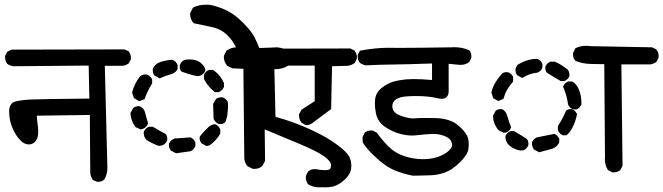

<svg xmlns="http://www.w3.org/2000/svg" viewBox="-20 -767 2806 812"><path d="M135.7 -277.8Q136.7 -256.8 139.2 -241Q141.6 -225.1 141.6 -215.1Q141.6 -205.1 141.1 -198.2Q139.2 -178.2 126.5 -166Q116.2 -156.2 102.5 -156.2Q79.1 -156.2 58.6 -181.6Q43 -201.2 31.5 -228.5Q20 -255.9 18.6 -292Q18.6 -293.9 18.6 -295.9Q18.6 -317.9 29.8 -329.1Q36.1 -335.9 47.9 -338.4Q72.3 -344.2 111.1 -346.2Q149.9 -348.1 357.9 -350.1L355 -489.7L35.6 -486.8Q21 -489.3 10.7 -497.1Q1.5 -508.8 1.5 -525.9Q1.5 -527.8 1.5 -530.8L10.7 -547.9L28.8 -557.1L505.9 -558.1L523.9 -550.3L524.9 -549.3Q533.7 -537.1 533.7 -521.5Q533.7 -520 533.7 -517.1L524.9 -499.5Q511.7 -489.7 498 -488.8H423.3L434.1 -57.6Q434.1 -31.7 422.4 -9.3Q411.1 2 395.5 2Q390.1 2 388.2 1L372.1 -6.3Q362.8 -21.5 361.8 -36.1L359.9 -280.8Z M926.8 -524.9Q926.8 -527.8 927.2 -531.7L938.5 -553.7Q959.5 -566.4 975.1 -566.4Q976.6 -566.4 978 -566.4Q965.3 -594.7 942.4 -617.2Q916 -643.6 877.9 -652.1Q839.8 -660.6 798.8 -668.9L797.9 -670.4Q784.2 -685.5 784.2 -705.6Q784.2 -708.5 784.7 -712.4L795.9 -734.4L797.4 -735.4Q821.3 -747.1 850.6 -747.1Q863.8 -747.1 873 -745.6Q909.2 -737.3 941.2 -721.4Q973.1 -705.6 1007.8 -670.9Q1042.5 -636.2 1055.7 -610.8Q1067.4 -587.9 1076.7 -564L1132.3 -565.9Q1139.2 -566.9 1147.9 -566.9Q1156.7 -566.9 1167 -564.5Q1183.6 -561 1198.7 -551.8Q1210.9 -538.1 1210.9 -518.6Q1210.9 -515.6 1210.4 -511.2L1199.2 -489.3L1198.2 -488.8Q1174.8 -474.6 1146 -474.6Q1136.7 -474.6 1126.5 -476.1L1096.2 -474.6L1101.1 -86.4L1089.4 -64.9Q1075.2 -52.7 1055.7 -52.7Q1052.7 -52.7 1048.3 -53.2L1026.9 -64Q1015.1 -77.6 1013.2 -95.2Q1013.2 -95.7 1009.3 -476.1L962.4 -478L940.9 -488.8L940.4 -489.7Q926.8 -504.9 926.8 -524.9ZM694.3 -152.8Q694.3 -158.7 695.3 -160.6Q696.3 -162.6 697.8 -164.6Q704.6 -175.8 717.8 -181.2Q750.5 -183.1 785.2 -186Q793 -182.6 797.9 -177.7Q802.7 -172.9 806.2 -165V-149.4Q802.7 -140.6 797.6 -135.5Q792.5 -130.4 785.6 -127.4L724.6 -118.7L702.6 -130.4Q694.3 -140.6 694.3 -152.8ZM587.9 -203.6Q587.9 -209.5 588.9 -210.9Q594.7 -225.1 609.4 -230.5L610.4 -231H626.5Q652.8 -214.8 680.2 -200.7L681.2 -199.7Q687.5 -191.4 687.5 -179.7Q687.5 -173.8 686.5 -171.9Q680.2 -157.7 665.5 -151.9L651.9 -149.9Q624.5 -159.2 599.1 -175.8Q587.9 -187.5 587.9 -203.6ZM824.2 -182.1Q824.2 -185.1 825.2 -189.9Q839.8 -208 848.6 -216.8Q857.4 -225.6 862.8 -230.5Q877.4 -241.7 887.2 -241.7Q891.1 -241.7 895.8 -238.8Q900.4 -235.8 902.8 -233.4Q907.7 -228 911.6 -219.7V-201.7Q894.5 -171.9 866.2 -152.3L853.5 -149.4L832.5 -160.6Q824.2 -169.9 824.2 -182.1ZM565.9 -317.9Q567.9 -317.9 570.8 -317.9Q586.4 -310.5 591.8 -296.9Q593.3 -293 606.4 -244.6Q602.5 -235.8 597.4 -230.7Q592.3 -225.6 584.5 -222.2Q579.6 -221.2 574.7 -219.7L552.2 -230L551.3 -231.4Q533.7 -256.8 531.7 -287.6V-289.6L543.5 -310.1Q552.7 -317.9 565.9 -317.9ZM893.6 -348.6Q903.3 -355.5 915 -355.5Q921.9 -355.5 923.8 -354.5Q937.5 -348.6 943.4 -335L943.8 -334Q944.3 -326.2 944.3 -321.3Q944.3 -316.4 944.1 -310.5Q943.8 -304.7 943.1 -296.1Q942.4 -287.6 941.4 -279.8Q938.5 -264.2 933.1 -251L932.1 -250Q923.8 -242.2 911.6 -242.2Q905.8 -242.2 903.1 -243.4Q900.4 -244.6 897.2 -246.8Q894 -249 891.6 -251.5Q886.7 -256.8 883.3 -264.6L881.3 -327.6ZM595.2 -452.1Q600.6 -452.1 602.5 -451.2Q616.2 -445.8 623 -432.1L623.5 -431.2V-414.6Q603.5 -382.3 591.3 -347.7L568.8 -338.9L546.4 -352.1L538.6 -376Q547.9 -412.6 571.3 -442.9Q581.1 -452.1 595.2 -452.1ZM842.3 -433.1V-449.2Q848.1 -464.8 862.3 -470.7L863.3 -471.2H881.3Q892.6 -463.4 899.4 -456.5Q906.2 -449.7 911.1 -443.4Q920.9 -430.7 927.2 -415V-399.4Q923.3 -391.1 918.2 -386Q913.1 -380.9 905.3 -377.4H888.7Q879.4 -384.8 872.6 -391.6Q855 -409.2 842.3 -433.1ZM626 -469.7Q626 -476.1 627 -478Q636.7 -497.6 658.7 -504.9Q680.7 -512.2 708 -514.2Q717.3 -510.7 722.7 -505.4Q728 -500 731 -492.2V-476.6Q728.5 -469.2 724.1 -464.8Q715.8 -457 701.7 -452.6Q681.6 -447.3 654.8 -435.5L632.8 -448.2Q626 -458 626 -469.7ZM740.2 -485.4Q740.2 -491.2 741.2 -493.2Q746.6 -508.3 762.2 -514.2Q773.4 -515.6 783.2 -515.6Q810.1 -515.6 826.7 -502.9Q848.1 -485.8 848.1 -470.2Q848.1 -469.2 848.1 -467.3Q844.7 -460 839.6 -455.1Q834.5 -450.2 826.7 -446.8L814.5 -444.8Q780.8 -451.7 747.6 -464.4L746.6 -465.3Q740.2 -473.6 740.2 -485.4Z M1435.1 -4.9Q1409.7 17.6 1385.7 22.5Q1369.6 25.4 1353 25.4Q1346.2 25.4 1338.9 24.9Q1335 25.4 1331.1 25.4Q1305.2 25.4 1283.2 12.7Q1273.4 -1 1273.4 -16.6Q1273.4 -22.9 1274.4 -24.9L1282.7 -41.5L1283.7 -42Q1294.9 -51.8 1310.5 -51.8Q1314 -51.8 1317.4 -51.3Q1337.9 -47.4 1354 -47.4Q1358.9 -47.4 1363.3 -47.9Q1371.1 -48.3 1375.2 -52.5Q1379.4 -56.6 1379.9 -66.4Q1379.9 -66.9 1379.9 -67.9Q1379.9 -85.9 1348.6 -107.4Q1314 -130.9 1238 -162.1Q1162.1 -193.4 1072.8 -231L1066.9 -487.8L1027.3 -486.8Q1027.3 -486.8 1026.9 -486.8Q1012.2 -487.8 1001 -498Q991.2 -508.8 991.2 -524.4Q991.2 -530.8 992.2 -532.7L1000.5 -549.3L1001.5 -550.3Q1015.6 -561 1033.2 -561L1461.4 -562L1479 -553.2Q1485.4 -545.4 1487.3 -538.3Q1489.3 -531.2 1489.3 -526.6Q1489.3 -522 1488.8 -518.1L1480 -500.5Q1466.8 -491.2 1452.6 -488.8L1384.3 -486.8L1380.4 -305.7L1308.1 -252Q1293 -237.8 1276.4 -237.8Q1275.4 -237.8 1272.9 -237.8L1255.4 -248Q1244.6 -261.7 1244.6 -278.8Q1244.6 -280.8 1244.6 -283.7L1255.9 -303.7L1311 -338.9V-489.7H1140.1L1145 -272.9Q1217.3 -253.4 1286.6 -222.2Q1357.4 -190.4 1401.9 -157.7Q1447.8 -124.5 1458 -102.5Q1465.8 -85.9 1465.8 -66.4Q1465.8 -46.9 1457.8 -32.2Q1449.7 -17.6 1435.1 -4.9Z M1621.6 -564.9 1668 -564.5Q1738.3 -564.5 1890.6 -566.9Q1895.5 -567.4 1900.9 -567.4Q1934.1 -567.4 1962.9 -555.2L1963.9 -554.7Q1973.6 -544.9 1973.6 -529.3Q1973.6 -522.9 1972.7 -521L1964.4 -504.4L1962.9 -503.4Q1948.2 -492.7 1928.2 -492.7Q1925.8 -492.7 1924.3 -492.7L1877.4 -497.1V-378.9V-378.4Q1876.5 -364.3 1868.9 -356.7Q1861.3 -349.1 1847.7 -349.1Q1840.8 -349.1 1832.5 -351.1Q1793 -360.8 1742.2 -360.8Q1718.8 -360.8 1703.1 -359.6Q1687.5 -358.4 1680.4 -356.9Q1673.3 -355.5 1667.5 -353Q1655.8 -349.1 1648.9 -341.8Q1639.2 -332 1639.2 -318.4Q1639.2 -302.7 1649.2 -292.7Q1659.2 -282.7 1678.7 -275.9Q1708.5 -266.1 1728.5 -266.1Q1732.4 -266.1 1735.8 -266.6Q1750 -268.1 1773.9 -268.1Q1797.9 -268.1 1821.3 -267.6Q1885.7 -266.1 1920.4 -234.4Q1935.5 -221.2 1942.9 -211.4Q1957 -193.8 1959.7 -181.4Q1962.4 -168.9 1962.4 -157.5Q1962.4 -146 1960.9 -135.7Q1957 -111.8 1924.3 -79.8Q1891.6 -47.9 1860.4 -36.9Q1829.1 -25.9 1793.9 -25.4Q1758.8 -24.9 1726.1 -23.9Q1686 -31.7 1649.9 -46.4Q1606 -64 1552.2 -117.7Q1526.9 -143.6 1514.2 -164.6L1513.2 -186.5L1522 -205.6L1522.9 -206.1Q1533.2 -215.3 1550.3 -215.3Q1552.2 -215.3 1555.2 -215.3L1572.8 -206.5Q1607.9 -159.7 1634.3 -137.2Q1651.9 -122.6 1670.9 -114.3Q1695.8 -103 1725.6 -97.7Q1746.1 -93.8 1767.1 -93.8Q1825.2 -93.8 1863.8 -118.7Q1874 -125 1880.9 -132.3Q1892.1 -143.6 1892.1 -154.8Q1892.1 -156.7 1891.6 -158.2Q1889.6 -171.9 1878.9 -181.2Q1867.7 -190.4 1845.7 -196.3Q1830.6 -200.7 1810.5 -200.7Q1793.9 -200.7 1733.9 -194.3Q1728.5 -193.8 1722.2 -193.8Q1701.7 -193.8 1674.8 -200.2Q1640.1 -209 1609.9 -229.5Q1578.1 -250.5 1570.3 -286.1Q1565.4 -309.1 1565.4 -329.1Q1565.4 -338.9 1566.4 -347.2Q1570.3 -376 1593.5 -394.5Q1616.7 -413.1 1640.4 -420.7Q1664.1 -428.2 1701.2 -431.6Q1713.4 -432.6 1730.5 -432.6Q1761.2 -432.6 1807.1 -428.7V-498.5Q1691.4 -494.6 1641.1 -494.1Q1590.8 -493.7 1526.9 -490.7Q1513.7 -493.2 1502 -501Q1492.7 -512.7 1492.7 -529.8Q1492.7 -531.7 1492.7 -534.7L1502.4 -552.7Q1566.9 -564.9 1621.6 -564.9Z M2538.1 -93.3Q2538.1 -97.2 2538.6 -100.6L2535.6 -495.6Q2506.8 -495.6 2475.6 -496.6Q2444.3 -497.6 2414.1 -509.3L2413.1 -510.3Q2403.3 -520.5 2403.3 -536.1Q2403.3 -542.5 2404.3 -544.4L2413.1 -562.5L2414.6 -563.5Q2434.6 -573.2 2458.5 -573.2Q2467.8 -573.2 2477.1 -571.8L2737.8 -566.9L2755.4 -558.1L2755.9 -557.1Q2765.6 -545.9 2765.6 -530.3Q2765.6 -523.9 2764.6 -522L2756.3 -505.4Q2743.2 -495.6 2728.5 -494.6H2607.9L2612.8 -65.9L2604 -48.3Q2596.2 -42 2589.1 -40Q2582 -38.1 2577.4 -38.1Q2572.8 -38.1 2568.8 -38.6L2550.8 -47.9L2550.3 -48.8Q2538.1 -68.8 2538.1 -93.3ZM2238.8 -134.3Q2233.4 -141.1 2231.7 -147.7Q2230 -154.3 2230 -158.4Q2230 -162.6 2230 -165.5Q2236.3 -179.7 2250.5 -186Q2287.1 -192.9 2323.7 -200.7Q2330.6 -198.2 2333.3 -196Q2335.9 -193.8 2336.9 -192.4Q2341.8 -187.5 2345.2 -179.7V-164.6Q2335 -144 2315.9 -138.2L2260.3 -123ZM2117.7 -186.5Q2117.7 -190.9 2118.2 -192.4Q2124 -206.1 2137.7 -211.9L2138.7 -212.4H2153.8Q2193.4 -189.9 2207.5 -179.7Q2214.8 -171.9 2214.8 -159.7Q2214.8 -153.3 2213.9 -151.4Q2208 -137.7 2193.8 -131.3L2180.2 -130.4Q2149.9 -136.2 2131.8 -153.8Q2117.7 -168.5 2117.7 -186.5ZM2339.4 -215.8V-233.9Q2359.4 -264.2 2373.5 -298.3Q2381.8 -305.7 2393.1 -305.7Q2398.4 -305.7 2400.4 -304.7Q2414.1 -298.8 2419.9 -285.2L2420.4 -283.7Q2407.2 -222.7 2377.4 -196.3L2376 -194.8H2359.9Q2354 -197.8 2351.3 -200Q2348.6 -202.1 2347.7 -203.6Q2342.8 -208.5 2339.4 -215.8ZM2097.2 -305.7Q2102.5 -305.7 2104.5 -304.7Q2118.7 -298.8 2125.5 -276.4Q2130.9 -256.3 2141.6 -228.5Q2139.2 -222.2 2137.5 -220Q2135.7 -217.8 2135.3 -217.3Q2129.9 -210.4 2120.6 -206.5L2110.4 -205.6L2088.4 -216.3Q2065.9 -243.2 2064.9 -276.4V-277.8L2076.2 -298.3L2077.1 -299.3Q2085.9 -305.7 2097.2 -305.7ZM2382.8 -422.4H2399.9Q2407.2 -418.5 2412.1 -413.1Q2421.9 -403.3 2428.7 -387.2Q2439 -363.3 2439 -326.2V-325.2Q2432.6 -310.5 2418.9 -304.7L2418 -304.2H2403.3Q2388.7 -310.5 2382.8 -324.2L2382.3 -325.7Q2377.4 -363.8 2361.3 -400.4L2362.3 -402.3Q2368.2 -416 2381.8 -421.9ZM2122.1 -461.9Q2127.9 -461.9 2129.9 -460.9Q2143.6 -455.1 2149.4 -442.9L2149.9 -441.4V-421.9Q2134.8 -405.3 2125 -387.9Q2115.2 -370.6 2108.9 -348.6L2087.4 -339.8L2065.9 -351.6L2058.1 -375.5Q2063.5 -399.4 2075.4 -418.7Q2087.4 -438 2102.5 -455.1Q2110.4 -461.9 2122.1 -461.9ZM2286.1 -479Q2286.1 -484.4 2287.1 -487.3Q2290 -493.2 2294.9 -498Q2299.8 -502.9 2307.6 -506.3H2326.2Q2355.5 -493.7 2381.8 -471.7Q2388.2 -462.9 2388.2 -450.2Q2388.2 -445.3 2387.7 -444.3Q2381.8 -430.7 2368.2 -424.8L2367.2 -424.3H2352.5H2351.1L2293.5 -459Q2286.1 -467.8 2286.1 -479ZM2160.2 -470.7Q2160.2 -477.1 2161.1 -479L2168 -492.2Q2186 -503.9 2207.3 -511Q2228.5 -518.1 2252 -518.1H2252.9Q2267.6 -511.7 2273.4 -498L2273.9 -497.1V-481.4Q2268.1 -465.3 2252.9 -460L2251.5 -459.5Q2219.7 -456.5 2191.4 -439L2188.5 -437L2167 -449.2Q2160.2 -459 2160.2 -470.7Z"/></svg>

Font: Bakudai
Style: Medium
Weight: 500
Version: Version 1.48